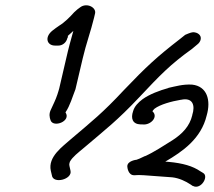

<svg xmlns="http://www.w3.org/2000/svg" viewBox="-20 -737 816 733"><path d="M190 -563H203C218 -563 233 -574 237 -591C238 -594 240 -594 239 -600C245 -605 252 -612 260 -619C251 -587 241 -551 233 -515L206 -399C204 -393 202 -384 199 -376C192 -355 184 -340 175 -320C166 -303 169 -289 173 -278C183 -248 253 -274 230 -308C248 -335 256 -366 268 -396L296 -515C308 -567 327 -619 339 -669L343 -686C348 -709 311 -728 286 -709C280 -705 271 -698 263 -690C247 -672 226 -651 206 -639C197 -633 189 -627 180 -620C149 -595 159 -563 190 -563ZM178 -68C182 -33 258 -52 249 -86L245 -104C243 -112 247 -118 247 -120C257 -138 277 -153 302 -174C383 -243 427 -276 511 -365C591 -450 630 -491 714 -551L715 -552L733 -567C740 -572 745 -580 746 -586C750 -602 735 -614 717 -614C709 -614 687 -604 687 -604L667 -588C579 -520 538 -482 453 -393C372 -306 331 -274 251 -206C220 -178 162 -139 174 -85ZM524 -262C555 -258 586 -291 562 -312C564 -317 569 -320 570 -322C591 -338 634 -350 670 -356H671C716 -366 726 -335 714 -298V-297C704 -255 676 -226 639 -202C607 -182 566 -155 534 -141H533C517 -133 505 -128 501 -127H500C500 -127 466 -123 466 -102C466 -98 469 -68 492 -68H494C503 -69 516 -69 529 -68C568 -65 601 -63 638 -60C664 -57 689 -45 707 -33L716 -27H717C732 -19 748 -29 756 -41C764 -52 768 -70 755 -77L745 -83C716 -103 678 -114 624 -119C619 -119 616 -120 611 -120C678 -159 748 -208 769 -296C786 -354 771 -408 713 -414C678 -416 649 -407 625 -402H624L623 -401C590 -392 550 -377 524 -358C508 -346 493 -331 488 -312C479 -286 485 -263 517 -262Z"/></svg>

Font: Stray Cat
Style: BdExtObl
Weight: 700
Version: Version 1.0